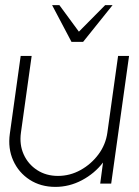

<svg xmlns="http://www.w3.org/2000/svg" viewBox="-20 -719 544 752"><path d="M18.5 -195 61 -500H104L62 -199.5Q55.5 -152.5 72.8 -114.2Q90 -76 125.2 -53Q160.5 -30 207 -30Q254 -30 295.5 -53Q337 -76 365.5 -114.2Q394 -152.5 400.5 -199.5L442.5 -500H485.5L415.5 0H372.5L383.5 -82.5Q350.5 -39.5 301 -13.2Q251.5 13 197 13Q139.5 13 96.2 -15Q53 -43 31.8 -90.2Q10.5 -137.5 18.5 -195ZM260 -555 184 -699H212.5L289 -595L392 -699H421L305.5 -555Z"/></svg>

Font: Urbanist ExtraLight
Style: Italic
Weight: 250
Version: Version 1.303